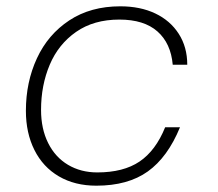

<svg xmlns="http://www.w3.org/2000/svg" viewBox="-20 -576 690 608"><path d="M62 -225Q62 -316 97 -391.5Q132 -467 199.5 -511.5Q267 -556 361 -556Q424 -556 471.5 -533.5Q519 -511 546 -469Q573 -427 573 -371H527Q521 -439 478.5 -476.5Q436 -514 358 -514Q277 -514 221 -475Q165 -436 137.5 -371Q110 -306 110 -228Q110 -168 132.5 -123Q155 -78 195.5 -54Q236 -30 288 -30Q371 -30 422 -64.5Q473 -99 503 -173H550Q511 -78 448 -33Q385 12 285 12Q217 12 166.5 -17.5Q116 -47 89 -101Q62 -155 62 -225Z"/></svg>

Font: Azeret Mono Thin
Style: Italic
Weight: 100
Italic angle: -12°
Designer: Martin Vácha
Foundry: Displaay
Version: Version 1.000; Glyphs 3.0.3, build 3074